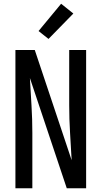

<svg xmlns="http://www.w3.org/2000/svg" viewBox="-20 -1001 540 1021"><path d="M62 0V-735H165L361 -149Q357 -222 352.5 -295Q348 -368 348 -441V-735H438V0H335L139 -586Q143 -513 147.5 -440Q152 -367 152 -294V0ZM238 -794 185 -836 305 -981 370 -929Z"/></svg>

Font: Iosevka Medium
Style: Regular
Weight: 500
Monospace: yes
Designer: Belleve Invis
Foundry: Belleve Invis
Version: Version 32.5.0; ttfautohint (v1.8.4)